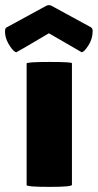

<svg xmlns="http://www.w3.org/2000/svg" viewBox="-59 -728 382 750"><path d="M45 -5V-480Q45 -486 134 -486Q222 -486 222 -481V-6Q222 2 134 2Q45 2 45 -5ZM-33 -621 121 -705Q132 -711 143 -705L297 -621Q303 -616 303 -607Q303 -576 286 -550Q269 -524 260 -524Q259 -524 132 -598Q7 -524 5 -524Q-4 -524 -19 -546Q-37 -573 -39 -596Q-41 -619 -33 -621Z"/></svg>

Font: FC Lilita One
Style: Regular
Weight: 400
Designer: Juan Montoreano
Foundry: Juan Montoreano
Version: Version 1.002